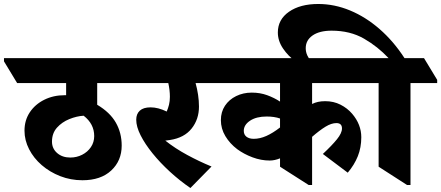

<svg xmlns="http://www.w3.org/2000/svg" viewBox="-94 -919 2215 964"><path d="M320 -14Q261 -14 208.5 -34.5Q156 -55 115.5 -90Q75 -125 52 -170Q29 -215 29 -263Q29 -315 55.5 -355Q82 -395 128 -418Q174 -441 231 -441Q234 -441 238 -441V-502H-8L-74 -611V-627H558L624 -518V-502H394V-393Q458 -355 487.5 -303.5Q517 -252 517 -188Q517 -112 464.5 -63Q412 -14 320 -14ZM167 -208Q167 -173 193 -150.5Q219 -128 259 -128Q291 -128 318.5 -142Q346 -156 362.5 -180.5Q379 -205 379 -236Q379 -297 326 -338Q291 -336 254 -321Q217 -306 192 -278Q167 -250 167 -208Z M862 25Q808 -12 759 -57Q710 -102 672 -149Q634 -196 612 -239.5Q590 -283 590 -318Q590 -347 608 -363.5Q626 -380 662 -380Q700 -380 743 -359Q750 -375 754.5 -393Q759 -411 759 -433Q759 -466 751 -502H541L475 -611V-627H997L1063 -518V-502H888Q896 -473 900.5 -443Q905 -413 905 -384Q905 -320 868 -273.5Q831 -227 759 -216Q745 -214 736 -213Q785 -174 846 -141Q907 -108 968 -83Z M1260 -113Q1217 -113 1174 -129Q1131 -145 1097 -170Q1060 -198 1037.5 -235.5Q1015 -273 1015 -316Q1015 -357 1035.5 -388Q1056 -419 1091.5 -436.5Q1127 -454 1170 -454Q1212 -454 1247.5 -441Q1283 -428 1312 -409V-502H981L915 -611V-627H1755L1821 -518V-502H1473V-397Q1487 -404 1503 -407.5Q1519 -411 1539 -411Q1581 -411 1615.5 -393.5Q1650 -376 1674 -348Q1720 -294 1720 -230Q1720 -178 1702.5 -134.5Q1685 -91 1652 -52L1527 -146Q1573 -189 1598 -220Q1623 -251 1623 -274Q1623 -301 1595 -301Q1570 -301 1540.5 -283Q1511 -265 1473 -232V10H1456L1312 -82V-124Q1285 -113 1260 -113ZM1130 -262Q1130 -243 1143.5 -232.5Q1157 -222 1180 -222Q1211 -222 1243.5 -236.5Q1276 -251 1312 -279V-324Q1298 -329 1281 -331.5Q1264 -334 1245 -334Q1193 -334 1161.5 -313Q1130 -292 1130 -262Z M1950 10 1807 -82V-502H1739L1673 -611V-627H1857Q1803 -685 1733.5 -725Q1664 -765 1571 -765Q1510 -765 1475.5 -741Q1441 -717 1441 -677Q1441 -658 1449 -640.5Q1457 -623 1470 -609H1392Q1353 -637 1327 -675.5Q1301 -714 1301 -756Q1301 -821 1357 -860Q1413 -899 1504 -899Q1585 -899 1663.5 -866.5Q1742 -834 1812 -773Q1882 -712 1937 -627H2035L2101 -518V-502H1967V10Z"/></svg>

Font: Noto Serif Devanagari Black
Style: Regular
Weight: 900
Designer: Universal Thirst, Indian Type Foundry and the Monotype Design Team
Foundry: Monotype Imaging Inc.
Version: Version 2.004; ttfautohint (v1.8.4.7-5d5b)